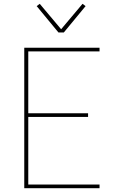

<svg xmlns="http://www.w3.org/2000/svg" viewBox="-20 -985 640 1005"><path d="M107 0V-735H501V-716H128V-392H441V-373H128V-19H501V0ZM286 -815 172 -953 188 -965 300 -832 412 -965 428 -953 314 -815Z"/></svg>

Font: Iosevka Thin Extended
Style: Regular
Weight: 100
Width: 7
Monospace: yes
Designer: Belleve Invis
Foundry: Belleve Invis
Version: Version 32.5.0; ttfautohint (v1.8.4)